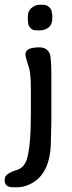

<svg xmlns="http://www.w3.org/2000/svg" viewBox="-42 -619 307 815"><path d="M30 176H15Q-22 176 -22 148V142Q-22 118 28 103Q60 94 72 57Q89 1 89 -132Q89 -199 89 -239Q89 -279 87 -293Q86 -322 75 -350Q66 -379 66 -389Q66 -418 125 -418Q157 -418 169 -392Q176 -375 176 -295V-103L174 -23Q174 121 85 163Q58 176 30 176ZM76 -547 77 -556Q77 -573 92.5 -586Q108 -599 128 -599H141Q155 -599 166.5 -589Q178 -579 178 -564Q180 -559 180 -555V-541Q180 -515 164.5 -502.5Q149 -490 126 -490H116Q113 -491 104 -491Q97 -491 87 -500.5Q77 -510 77 -527L76 -539Z"/></svg>

Font: Stylish
Style: Regular
Weight: 400
Version: Version 1.64